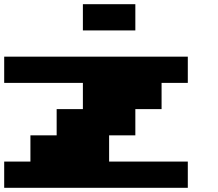

<svg xmlns="http://www.w3.org/2000/svg" viewBox="-20 -1020 1040 915"><path d="M375 -875V-1000H625V-875ZM0 -125V-250H125V-375H250V-500H375V-625H0V-750H875V-625H750V-500H625V-375H500V-250H875V-125Z"/></svg>

Font: Press Start 2P
Style: Regular
Weight: 400
Designer: CodeMan38
Foundry: CodeMan38
Version: Version 3.000